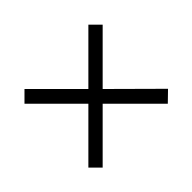

<svg xmlns="http://www.w3.org/2000/svg" viewBox="-95 -606 646 646"><g transform="rotate(-45 228.5 -282.5)"><path d="M381 -94 226 -249 74 -97 40 -131 192 -283 40 -435 75 -470 227 -318 380 -471 414 -437 261 -284 417 -129Z"/></g></svg>

Font: Mach ExtraLight
Style: Regular
Weight: 250
Version: Version 1.002